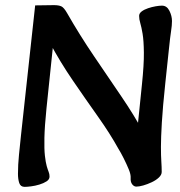

<svg xmlns="http://www.w3.org/2000/svg" viewBox="-20 -716 700 748"><path d="M76 12Q60 12 55 -3Q50 -18 50 -39Q50 -74 54 -113.5Q58 -153 62 -191L117 -695L190 -696Q208 -696 218.5 -691.5Q229 -687 242 -664Q290 -580 346 -497.5Q402 -415 453 -340Q504 -265 537 -203L511 -172L533 -387Q541 -464 540.5 -511Q540 -558 535.5 -584.5Q531 -611 526.5 -626Q522 -641 522 -654Q522 -664 532 -671.5Q542 -679 557 -684Q572 -689 586.5 -691.5Q601 -694 611 -694Q630 -694 640 -674Q650 -654 650 -634Q650 -617 646.5 -595Q643 -573 638 -524L624 -392Q614 -298 610.5 -238.5Q607 -179 607 -144Q607 -109 608.5 -87Q610 -65 610 -46Q610 -35 599 -24.5Q588 -14 571 -6Q554 2 538 6.5Q522 11 511 11Q502 11 495 2Q488 -7 489 -23Q490 -36 481.5 -56.5Q473 -77 462 -99Q451 -121 441 -137Q409 -195 361.5 -262Q314 -329 264 -402Q214 -475 174 -550L188 -552L161 -293Q154 -224 153 -179.5Q152 -135 155 -109Q158 -83 162 -69Q166 -55 169.5 -46.5Q173 -38 173 -28Q173 -17 161.5 -9.5Q150 -2 133.5 3Q117 8 101 10Q85 12 76 12Z"/></svg>

Font: Alkatra
Style: Regular
Weight: 400
Designer: Suman Bhandary
Version: Version 1.100;gftools[0.9.22]